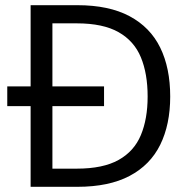

<svg xmlns="http://www.w3.org/2000/svg" viewBox="-20 -720 725 740"><path d="M8 -311V-387H381V-311ZM98 0V-700H278Q400 -700 479.5 -657.5Q559 -615 597.5 -536.5Q636 -458 636 -348Q636 -240 597.5 -162Q559 -84 479.5 -42Q400 0 278 0ZM182 -70H276Q377 -70 437 -103.5Q497 -137 523 -199.5Q549 -262 549 -348Q549 -436 523 -499Q497 -562 437 -596Q377 -630 276 -630H182Z"/></svg>

Font: DM Sans 9pt
Style: Regular
Weight: 400
Designer: Colophon Foundry, Jonny Pinhorn
Foundry: Colophon Foundry
Version: Version 4.004;gftools[0.9.30]